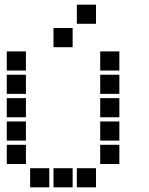

<svg xmlns="http://www.w3.org/2000/svg" viewBox="-20 -811 640 822"><path d="M310 -791Q309 -791 309 -791Q309 -791 309 -790V-710Q309 -709 309 -709Q309 -709 310 -709H390Q391 -709 391 -709Q391 -709 391 -710V-790Q391 -791 391 -791Q391 -791 390 -791ZM210 -691Q209 -691 209 -691Q209 -691 209 -690V-610Q209 -609 209 -609Q209 -609 210 -609H290Q291 -609 291 -609Q291 -609 291 -610V-690Q291 -691 291 -691Q291 -691 290 -691ZM10 -591Q9 -591 9 -591Q9 -591 9 -590V-510Q9 -509 9 -509Q9 -509 10 -509H90Q91 -509 91 -509Q91 -509 91 -510V-590Q91 -591 91 -591Q91 -591 90 -591ZM410 -591Q409 -591 409 -591Q409 -591 409 -590V-510Q409 -509 409 -509Q409 -509 410 -509H490Q491 -509 491 -509Q491 -509 491 -510V-590Q491 -591 491 -591Q491 -591 490 -591ZM10 -491Q9 -491 9 -491Q9 -491 9 -490V-410Q9 -409 9 -409Q9 -409 10 -409H90Q91 -409 91 -409Q91 -409 91 -410V-490Q91 -491 91 -491Q91 -491 90 -491ZM410 -491Q409 -491 409 -491Q409 -491 409 -490V-410Q409 -409 409 -409Q409 -409 410 -409H490Q491 -409 491 -409Q491 -409 491 -410V-490Q491 -491 491 -491Q491 -491 490 -491ZM10 -391Q9 -391 9 -391Q9 -391 9 -390V-310Q9 -309 9 -309Q9 -309 10 -309H90Q91 -309 91 -309Q91 -309 91 -310V-390Q91 -391 91 -391Q91 -391 90 -391ZM410 -391Q409 -391 409 -391Q409 -391 409 -390V-310Q409 -309 409 -309Q409 -309 410 -309H490Q491 -309 491 -309Q491 -309 491 -310V-390Q491 -391 491 -391Q491 -391 490 -391ZM10 -291Q9 -291 9 -291Q9 -291 9 -290V-210Q9 -209 9 -209Q9 -209 10 -209H90Q91 -209 91 -209Q91 -209 91 -210V-290Q91 -291 91 -291Q91 -291 90 -291ZM410 -291Q409 -291 409 -291Q409 -291 409 -290V-210Q409 -209 409 -209Q409 -209 410 -209H490Q491 -209 491 -209Q491 -209 491 -210V-290Q491 -291 491 -291Q491 -291 490 -291ZM10 -191Q9 -191 9 -191Q9 -191 9 -190V-110Q9 -109 9 -109Q9 -109 10 -109H90Q91 -109 91 -109Q91 -109 91 -110V-190Q91 -191 91 -191Q91 -191 90 -191ZM410 -191Q409 -191 409 -191Q409 -191 409 -190V-110Q409 -109 409 -109Q409 -109 410 -109H490Q491 -109 491 -109Q491 -109 491 -110V-190Q491 -191 491 -191Q491 -191 490 -191ZM110 -91Q109 -91 109 -91Q109 -91 109 -90V-10Q109 -9 109 -9Q109 -9 110 -9H190Q191 -9 191 -9Q191 -9 191 -10V-90Q191 -91 191 -91Q191 -91 190 -91ZM210 -91Q209 -91 209 -91Q209 -91 209 -90V-10Q209 -9 209 -9Q209 -9 210 -9H290Q291 -9 291 -9Q291 -9 291 -10V-90Q291 -91 291 -91Q291 -91 290 -91ZM310 -91Q309 -91 309 -91Q309 -91 309 -90V-10Q309 -9 309 -9Q309 -9 310 -9H390Q391 -9 391 -9Q391 -9 391 -10V-90Q391 -91 391 -91Q391 -91 390 -91Z"/></svg>

Font: Doto ExtraBold
Style: Regular
Weight: 800
Monospace: yes
Version: Version 1.000